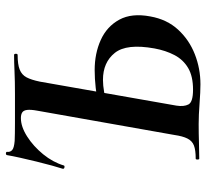

<svg xmlns="http://www.w3.org/2000/svg" viewBox="-44 -648 697 648"><g transform="rotate(-90 304.0 -324.5)"><path d="M343 4Q318 4 278.5 1Q239 -2 209 -2Q176 -2 145.5 -1Q115 0 92 0Q89 0 89 -6Q89 -12 92 -12Q121 -12 136.5 -18Q152 -24 160 -40Q168 -56 172 -84L254 -547Q258 -569 256.5 -581Q255 -593 248 -597.5Q241 -602 229 -602Q200 -602 167 -581Q134 -560 107 -527Q80 -494 69 -457Q68 -454 62.5 -455Q57 -456 58 -461Q62 -473 68.5 -496.5Q75 -520 82 -548.5Q89 -577 95 -604Q101 -631 104 -649Q105 -653 110.5 -652.5Q116 -652 115 -647Q114 -638 121 -631.5Q128 -625 152 -623Q174 -622 212 -622Q250 -622 311 -622Q353 -622 386 -623.5Q419 -625 442 -625Q446 -625 446 -619Q446 -613 442 -613Q410 -613 392.5 -606Q375 -599 366.5 -583Q358 -567 352 -538L271 -77Q267 -52 275 -36.5Q283 -21 325 -21Q370 -21 398 -37.5Q426 -54 441.5 -83.5Q457 -113 464 -151Q481 -245 449 -285Q417 -325 358 -325Q339 -325 316.5 -321Q294 -317 271 -311L268 -336Q300 -346 331 -349.5Q362 -353 391 -353Q447 -353 492.5 -332.5Q538 -312 561 -270Q584 -228 572 -165Q562 -109 527.5 -71.5Q493 -34 444.5 -15Q396 4 343 4Z"/></g></svg>

Font: Cormorant Light
Style: Italic
Weight: 300
Italic angle: -10°
Designer: Christian Thalmann (Catharsis Fonts)
Foundry: Catharsis Fonts
Version: Version 4.000